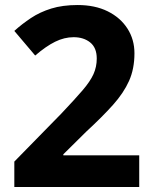

<svg xmlns="http://www.w3.org/2000/svg" viewBox="-20 -744 622 764"><path d="M534 0H37V-101L224 -292Q277 -348 308 -384Q339 -420 352 -449Q365 -478 365 -511Q365 -554 339 -575Q313 -596 273 -596Q236 -596 199.5 -578Q163 -560 120 -523L37 -621Q68 -649 103.5 -672.5Q139 -696 184 -710Q229 -724 289 -724Q358 -724 408.5 -699Q459 -674 487 -630.5Q515 -587 515 -532Q515 -470 493.5 -422Q472 -374 429.5 -326.5Q387 -279 323 -220L232 -130V-126H534Z"/></svg>

Font: Noto Sans Hebrew Thin
Style: Bold
Weight: 700
Version: Version 3.001